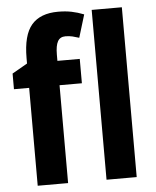

<svg xmlns="http://www.w3.org/2000/svg" viewBox="-54 -811 694 856"><g transform="rotate(-5 293.0 -382.5)"><path d="M316 -438H216V0H80V-438H12V-508L80 -547V-571Q80 -674 119 -719.5Q158 -765 238 -765Q271 -765 298 -759.5Q325 -754 353 -743L322 -641Q307 -646 292.5 -649.5Q278 -653 261 -653Q237 -653 226.5 -634Q216 -615 216 -575V-547H316ZM523 0H388V-760H523Z"/></g></svg>

Font: Noto Sans Condensed
Style: Bold
Weight: 700
Width: 3
Designer: Monotype Design Team
Foundry: Monotype Imaging Inc.
Version: Version 2.013; ttfautohint (v1.8.4.7-5d5b)